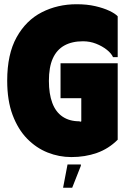

<svg xmlns="http://www.w3.org/2000/svg" viewBox="-20 -731 619 907"><path d="M14 -350Q14 -475 58.5 -555Q103 -635 177.5 -673Q252 -711 342 -711Q391 -711 430 -702Q469 -693 496.5 -680Q524 -667 536 -654V-461H514Q506 -479 484.5 -496Q463 -513 434 -524.5Q405 -536 372 -536Q320 -536 284 -516Q248 -496 229.5 -455Q211 -414 211 -349Q211 -288 227 -245Q243 -202 275.5 -180Q308 -158 355 -158Q355 -158 357.5 -156.5Q360 -155 364 -158V-267H266V-432H536V-71Q493 -28 437.5 -8.5Q382 11 317 11Q259 11 205 -10.5Q151 -32 108 -76Q65 -120 39.5 -188Q14 -256 14 -350ZM321 156H278L299 46H362V52Z"/></svg>

Font: Phudu Black
Style: Regular
Weight: 900
Version: Version 1.005;gftools[0.9.23]